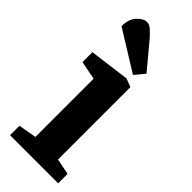

<svg xmlns="http://www.w3.org/2000/svg" viewBox="-241 -762 793 793"><g transform="rotate(45 155.5 -365.5)"><path d="M19 -55 98 -69V-409L17 -425V-483L193 -506L230 -492V-69L300 -55V0H19ZM26 -644Q26 -686 47.5 -708.5Q69 -731 88 -731Q103 -731 116.5 -718.5Q130 -706 142 -693L238 -578L202 -535Z"/></g></svg>

Font: Faustina VF Beta
Style: Regular
Weight: 400
Designer: Alfonso Garcia
Foundry: Omnibus-Type
Version: Version 1.006